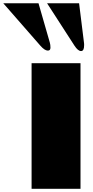

<svg xmlns="http://www.w3.org/2000/svg" viewBox="-136 -1172 579 1192"><path d="M161.1 -857.9Q141.1 -857.9 114.3 -888.7L-115.7 -1151.9H103L173.3 -907.7Q177.2 -894.5 177.2 -876.2Q177.2 -857.9 161.1 -857.9ZM386.2 -890.6Q386.2 -855 367.2 -855Q348.1 -855 326.2 -888.7L156.2 -1151.9H355L385.3 -907.7Q386.2 -903.3 386.2 -898.9ZM363.8 0H60.1V-779.8H363.8Z"/></svg>

Font: Fz Rammetto One
Style: Regular
Weight: 400
Designer: Vernon Adams
Foundry: Vernon Adams
Version: Vit hóa bi c Thuy @ FontZin.Com